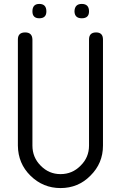

<svg xmlns="http://www.w3.org/2000/svg" viewBox="-20 -957 665 977"><path d="M288 0C348 0 398.7 -21 440 -63C482.7 -105 504 -156 504 -216V-756C504 -780 492.3 -792 469 -792C445 -792 433 -780 433 -756V-216C433 -176 418.7 -142 390 -114C362 -85.3 328 -71 288 -71C248.7 -71 215 -85.3 187 -114C159 -142 145 -176 145 -216V-756C144.3 -780 132 -792 108 -792C83.3 -792 71 -780 71 -756V-446V-312V-216C71.7 -155.3 93 -104.3 135 -63C177.7 -21 228.7 0 288 0ZM180 -937C156.7 -937 145 -924.3 145 -899C145 -875.7 156.7 -864 180 -864C204 -864 216 -875.7 216 -899C216 -924.3 204 -937 180 -937ZM396 -937C372 -937 359.7 -924.3 359 -899C359.7 -875.7 372 -864 396 -864C420.7 -864 433 -875.7 433 -899C433 -924.3 420.7 -937 396 -937Z"/></svg>

Font: Semi-Coder
Style: Regular
Weight: 400
Version: 0.1000